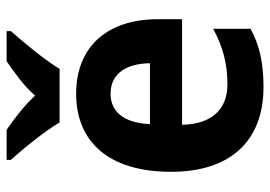

<svg xmlns="http://www.w3.org/2000/svg" viewBox="-138 -668 816 580"><g transform="rotate(-90 270.0 -378.0)"><path d="M190 -606H352C378 -650 433 -716 466 -753V-766H375C344 -744 303 -717 271 -680C238 -716 198 -745 168 -766H77V-753C111 -716 166 -648 190 -606ZM277 -556C132 -556 41 -458 41 -269C41 -87 137 10 297 10C370 10 423 -2 473 -29V-142C417 -112 367 -99 305 -99C229 -99 185 -147 183 -236H502V-309C502 -464 417 -556 277 -556ZM277 -452C339 -452 368 -403 369 -333H185C189 -417 226 -452 277 -452Z"/></g></svg>

Font: Noto Sans Sinhala UI SemiCondensed
Style: Bold
Weight: 700
Width: 4
Designer: Jelle Bosma - Monotype Design Team
Foundry: Monotype Imaging Inc.
Version: Version 2.006